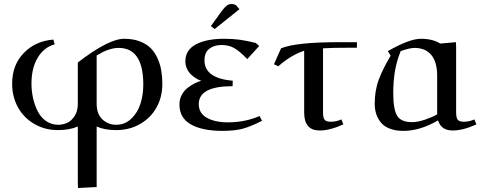

<svg xmlns="http://www.w3.org/2000/svg" viewBox="-20 -651 2434 965"><path d="M41 -230Q41 -324.2 99.4 -384.5Q157.7 -444.8 248 -452.1L254.9 -428.2Q201.2 -413.6 169.7 -361.3Q138.2 -309.1 138.2 -231Q138.2 -192.4 146.5 -156.2Q154.8 -120.1 170.4 -90.1Q186 -60.1 212.4 -42Q238.8 -23.9 272 -23.9Q296.9 -23.9 318.4 -33.9Q339.8 -43.9 355.5 -68.6Q371.1 -93.3 371.1 -128.9V-336.9Q525.9 -456.1 604 -456.1Q647.9 -456.1 681.9 -443.4Q715.8 -430.7 737.1 -409.4Q758.3 -388.2 771.7 -358.2Q785.2 -328.1 790.5 -296.6Q795.9 -265.1 795.9 -228Q795.9 -164.1 767.1 -111.6Q738.3 -59.1 684.8 -28.1Q631.3 2.9 564 2.9Q505.4 2.9 465.8 -15.1V289.1L372.1 293.9L371.1 269V-15.1Q328.6 2.9 272 2.9Q204.6 2.9 151.4 -28.6Q98.1 -60.1 69.6 -113Q41 -166 41 -230ZM465.8 -130.9Q465.8 -77.6 494.9 -50.8Q523.9 -23.9 564 -23.9Q607.9 -23.9 639.6 -54.2Q671.4 -84.5 685.8 -129.2Q700.2 -173.8 700.2 -226.1Q700.2 -410.2 576.2 -410.2Q554.7 -410.2 532.5 -403.3Q510.3 -396.5 498 -390.1Q485.8 -383.8 465.8 -372.1Z M881.8 -126Q881.8 -152.3 893.8 -174.6Q905.8 -196.8 924.6 -210.7Q943.4 -224.6 959.7 -232.7Q976.1 -240.7 991.7 -245.1Q981 -248 968.3 -255.4Q955.6 -262.7 942.4 -274.4Q929.2 -286.1 920.4 -304.2Q911.6 -322.3 911.6 -342.8Q911.6 -399.9 964.8 -428Q1018.1 -456.1 1106 -456.1Q1150.4 -456.1 1184.3 -451.4Q1218.3 -446.8 1265.6 -435.1L1282.7 -419.9L1222.7 -354Q1184.1 -394.5 1156.7 -409.7Q1129.4 -424.8 1093.8 -424.8Q1056.6 -424.8 1032.2 -406.2Q1007.8 -387.7 1007.8 -347.2Q1007.8 -257.8 1149.9 -245.1L1148.9 -217.8Q979 -217.8 979 -127.9Q979 -81.5 1020 -58.8Q1061 -36.1 1125 -36.1Q1211.9 -36.1 1284.7 -67.9L1296.9 -43.9Q1240.7 -15.1 1200.2 -4.2Q1159.7 6.8 1098.6 6.8Q997.1 6.8 939.5 -25.6Q881.8 -58.1 881.8 -126ZM1040 -520 1095.7 -597.2Q1110.8 -616.7 1120.8 -623.8Q1130.9 -630.9 1145 -630.9Q1150.4 -630.9 1156 -629.2Q1161.6 -627.4 1164.1 -626L1167 -624L1183.6 -605L1058.6 -504.9Z M1356.9 -328.1 1392.6 -408.2Q1468.3 -439 1683.6 -439H1773.9V-411.1H1739.7Q1644.5 -411.1 1603.5 -408.2V-86.9Q1603.5 -59.1 1611.6 -49.1Q1619.6 -39.1 1642.6 -39.1Q1669.9 -39.1 1695.8 -50.8L1705.6 -25.9Q1638.2 4.9 1586.9 4.9Q1508.8 4.9 1508.8 -85V-396Q1440.4 -373 1378.9 -317.9Z M1863.3 -128.9Q1863.3 -197.3 1884.5 -252.9Q1905.8 -308.6 1943.4 -371.1L1929.2 -394Q2038.1 -456.1 2095.2 -456.1Q2154.8 -456.1 2192.4 -432.1L2271.5 -439L2272.5 -411.1V-86.9Q2272.5 -59.1 2280.5 -49.1Q2288.6 -39.1 2311.5 -39.1Q2338.4 -39.1 2364.3 -50.8L2374.5 -25.9Q2307.1 4.9 2255.4 4.9Q2197.3 4.9 2181.6 -45.9Q2091.3 6.8 2007.3 6.8Q1967.3 6.8 1938 -4.9Q1908.7 -16.6 1893.1 -36.9Q1877.4 -57.1 1870.4 -79.8Q1863.3 -102.5 1863.3 -128.9ZM1956.5 -182.1Q1956.5 -102.1 1975.8 -69.6Q1995.1 -37.1 2051.3 -37.1Q2079.6 -37.1 2116.7 -49.8Q2153.8 -62.5 2177.2 -76.2V-270Q2177.2 -339.8 2147.5 -375Q2117.7 -410.2 2063.5 -410.2Q2039.1 -410.2 1993.7 -394Q1972.2 -339.4 1964.4 -289.8Q1956.5 -240.2 1956.5 -182.1Z"/></svg>

Font: Dehuti
Style: Bold
Weight: 700
Version: Version 1.2